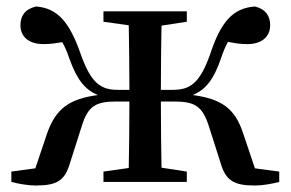

<svg xmlns="http://www.w3.org/2000/svg" viewBox="-20 -561 896 592"><path d="M766 -42 730 -149C705 -226 664 -256 574 -268C614 -284 639 -316 661 -380C668 -401 675 -418 683 -432C703 -428 719 -425 743 -425C787 -425 813 -448 813 -483C813 -512 799 -533 766 -541C698 -536 661 -494 628 -394C596 -303 565 -284 513 -284H476C476 -350 477 -428 478 -482L556 -494V-526H299V-494L377 -483C378 -428 379 -350 379 -284H343C292 -284 261 -303 229 -394C194 -494 157 -536 91 -541C57 -533 43 -512 43 -483C43 -448 69 -425 114 -425C137 -425 153 -428 172 -431C180 -417 187 -401 194 -380C217 -316 242 -284 282 -268C193 -256 152 -226 125 -149L89 -42L15 -32V0C38 6 67 11 90 11C156 11 180 -4 196 -59L233 -175C252 -235 277 -248 339 -248H379C379 -178 378 -99 377 -43L299 -32V0H556V-32L478 -44C477 -99 476 -179 476 -248H516C579 -248 603 -235 623 -175L660 -59C676 -4 701 11 766 11C789 11 818 6 841 0V-32Z"/></svg>

Font: Source Han Serif CN SemiBold
Style: Regular
Weight: 600
Designer: Ryoko NISHIZUKA 西塚涼子 (kana & ideographs); Frank Grießhammer (Latin, Greek & Cyrillic); Wenlong ZHANG 张文龙 (bopomofo); San
Foundry: Adobe Systems Incorporated
Version: Version 1.000;PS 1;hotconv 16.6.53;makeotf.lib2.5.65590